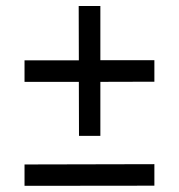

<svg xmlns="http://www.w3.org/2000/svg" viewBox="-20 -676 594 638"><path d="M313.5 -224.5H242.5L242 -404H61.5V-475.5H242L241.5 -656H313.5V-476H493V-404.5L313.5 -404ZM493 -130.5V-59L61.5 -58.5V-129.5Z"/></svg>

Font: Public Sans
Style: Regular
Weight: 400
Designer: The Public Sans project authors (U.S. Web Design System). Libre Franklin designed by Pablo Impallari and Rodrigo Fuenzal
Version: Version 1.008; ttfautohint (v1.8.1) -l 8 -r 50 -G 200 -x 14 